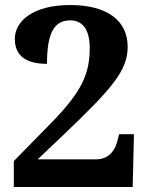

<svg xmlns="http://www.w3.org/2000/svg" viewBox="-20 -744 599 764"><path d="M35 0H508L513 -210H454L446 -179C434 -135 404 -110 363 -110H130L230 -205C430 -395 488 -465 488 -558C488 -661 408 -724 259 -724C113 -724 39 -661 39 -589C39 -517 91 -490 167 -490C167 -604 191 -663 259 -663C307 -663 337 -629 337 -553C337 -450 306 -380 183 -254L35 -103Z"/></svg>

Font: Noto Serif NP Hmong
Style: Bold
Weight: 700
Designer: Dalton Maag Ltd
Foundry: Dalton Maag Ltd
Version: Version 1.001